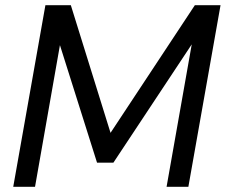

<svg xmlns="http://www.w3.org/2000/svg" viewBox="-20 -720 870 740"><path d="M31 0 155 -700H253L406 -208L731 -700H830L706 0H622L719 -549L417 -93H354L211 -546L115 0Z"/></svg>

Font: DM Sans 10pt
Style: Italic
Weight: 400
Italic angle: -10°
Version: Version 4.004;gftools[0.9.30]